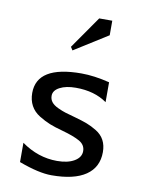

<svg xmlns="http://www.w3.org/2000/svg" viewBox="-67 -584 475 637"><g transform="rotate(10 170.0 -265.0)"><path d="M147 -415 140 -426 216 -535H260V-486ZM40 -20V-85Q96 -45 160 -45Q196 -45 218 -58Q240 -71 240 -92Q240 -113 220 -124.5Q200 -136 160 -147Q134 -154 116.5 -161Q99 -168 79.5 -180Q60 -192 50 -210.5Q40 -229 40 -253Q40 -345 190 -345Q233 -345 285 -332V-265Q243 -295 180 -295Q147 -295 126 -284Q105 -273 105 -255Q105 -243 112 -234Q119 -225 134 -218Q149 -211 160.5 -207.5Q172 -204 194 -198Q219 -191 235 -185Q251 -179 269 -168Q287 -157 296 -140Q305 -123 305 -100Q305 -49 265.5 -22Q226 5 150 5Q107 5 40 -20Z"/></g></svg>

Font: Glametrix
Style: Regular
Weight: 500
Designer: gluk
Foundry: gluk
Version: Version 0.40